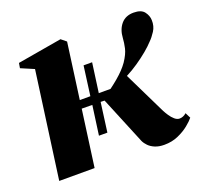

<svg xmlns="http://www.w3.org/2000/svg" viewBox="-99 -639 801 760"><g transform="rotate(-20 302.0 -259.0)"><path d="M471 8Q448.5 8 432.2 1.2Q416 -5.5 405.8 -16Q395.5 -26.5 390.5 -37.5L308 -237.5L291.5 -238L275 -114.5H239.5L256.5 -238L212 -238.5L179.5 0H30.5L92 -449L37 -472.5L40.5 -493.5L227 -525.5L248.5 -508L216.5 -273H261L277.5 -397H313.5L296.5 -273H346Q365.5 -287.5 380.8 -300.5Q396 -313.5 408.2 -326.2Q420.5 -339 430 -352.5Q449.5 -381.5 454.5 -404Q459.5 -426.5 460.5 -445Q462.5 -480.5 481.5 -503Q500.5 -525.5 534.5 -525.5Q566.5 -525.5 579.2 -508.8Q592 -492 592.5 -473Q593.5 -447.5 580.8 -427.8Q568 -408 556 -396.5Q543 -382 521.8 -364.2Q500.5 -346.5 475.2 -329.2Q450 -312 424.5 -299L512 -119.5Q517 -110 524.8 -98.2Q532.5 -86.5 542.5 -77.8Q552.5 -69 563.5 -69Q570.5 -69 578 -72Q585.5 -75 592 -81L603.5 -58Q594.5 -46.5 575.5 -31Q556.5 -15.5 530 -3.8Q503.5 8 471 8Z"/></g></svg>

Font: Merriweather 120pt ExtraBold
Style: Italic
Weight: 800
Italic angle: -7.8°
Version: Version 2.101